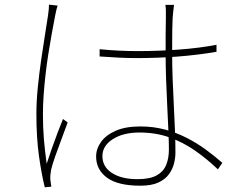

<svg xmlns="http://www.w3.org/2000/svg" viewBox="-20 -779 1040 823"><path d="M407 -568Q449 -564 488.5 -562Q528 -560 571 -560Q660 -560 747.5 -566.5Q835 -573 908 -587V-557Q827 -543 740.5 -536.5Q654 -530 568 -530Q526 -530 488.5 -532Q451 -534 407 -537ZM726 -758Q724 -742 722.5 -729Q721 -716 720 -702Q719 -682 718.5 -653.5Q718 -625 718 -595Q718 -565 718 -542Q718 -496 720 -441Q722 -386 725 -329Q728 -272 730 -219.5Q732 -167 732 -125Q732 -103 726 -78.5Q720 -54 704 -32Q688 -10 658.5 3.5Q629 17 582 17Q485 17 438.5 -17.5Q392 -52 392 -108Q392 -141 413 -170.5Q434 -200 476 -218.5Q518 -237 581 -237Q637 -237 686 -224Q735 -211 778.5 -189Q822 -167 860.5 -139Q899 -111 933 -81L914 -53Q867 -98 816 -133.5Q765 -169 706.5 -190Q648 -211 578 -211Q508 -211 463.5 -182.5Q419 -154 419 -110Q419 -64 460 -37.5Q501 -11 569 -11Q623 -11 652 -27.5Q681 -44 692.5 -72.5Q704 -101 704 -138Q704 -166 702 -215Q700 -264 697 -322Q694 -380 692 -437.5Q690 -495 690 -540Q690 -586 690 -628.5Q690 -671 691 -701Q691 -715 691 -730.5Q691 -746 689 -758ZM227 -755Q225 -749 223 -742Q221 -735 219.5 -727Q218 -719 216 -710Q209 -674 201.5 -632.5Q194 -591 187 -546.5Q180 -502 175 -457.5Q170 -413 167 -370.5Q164 -328 164 -291Q164 -233 168 -184.5Q172 -136 180 -77Q189 -105 201.5 -140.5Q214 -176 227 -210.5Q240 -245 250 -269L270 -254Q260 -226 245 -186.5Q230 -147 217 -110Q204 -73 199 -51Q197 -41 196 -29Q195 -17 196 -7Q197 0 198 8Q199 16 200 21L172 24Q158 -32 147 -110.5Q136 -189 136 -290Q136 -344 142 -404Q148 -464 156.5 -522.5Q165 -581 173 -631Q181 -681 186 -714Q188 -728 189 -739Q190 -750 190 -759Z"/></svg>

Font: Noto Sans JP
Style: Regular
Weight: 100
Designer: Ryoko NISHIZUKA 西塚涼子 (kana, bopomofo & ideographs); Paul D. Hunt (Latin, Greek & Cyrillic); Sandoll Communications 산돌커뮤니
Foundry: Adobe
Version: Version 2.004;hotconv 1.0.118;makeotfexe 2.5.65603